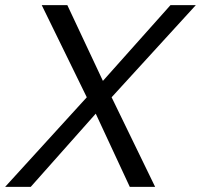

<svg xmlns="http://www.w3.org/2000/svg" viewBox="-72 -730 785 750"><path d="M267 -350 91 -710H191L330 -414L594 -710H693L364 -350L534 0H435L302 -286L48 0H-52Z"/></svg>

Font: PTCRaleway Medium
Style: Italic
Weight: 500
Italic angle: -12°
Designer: Matt McInerney, Pablo Impallari, Rodrigo Fuenzalida
Foundry: Matt McInerney, Pablo Impallari, Rodrigo Fuenzalida
Version: Version 3.000g; ttfautohint (v1.5) -l 8 -r 28 -G 28 -x 14 -D